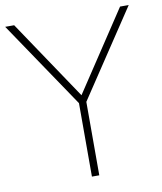

<svg xmlns="http://www.w3.org/2000/svg" viewBox="-93 -807 737 874"><g transform="rotate(-10 275.5 -370.0)"><path d="M561.5 -740 295 -339.5V0H261V-339.5L-9.5 -740H32L278.5 -373L521.5 -740Z"/></g></svg>

Font: Encode Sans Thin
Style: Regular
Weight: 250
Designer: Multiple Designers
Foundry: Impallari Type
Version: Version 2.000